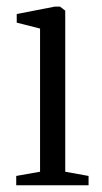

<svg xmlns="http://www.w3.org/2000/svg" viewBox="-20 -548 302 568"><path d="M28 0V-27.5L98.5 -40V-463.5L29.5 -481V-506.5L142.5 -528.5H157.5L173 -516.5V-40L242 -27.5V0Z"/></svg>

Font: Merriweather 96pt Light
Style: Regular
Weight: 300
Version: Version 2.100